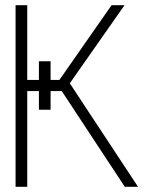

<svg xmlns="http://www.w3.org/2000/svg" viewBox="-20 -720 575 740"><path d="M512 0 249 -399 460 -700H410L209 -412H175V-484H130V-412H85V-700H40V0H85V-369H130V-297H175V-369H218L461 0Z"/></svg>

Font: Advent Pro Light
Style: Regular
Weight: 300
Version: Version 3.000